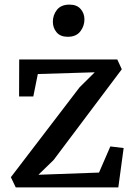

<svg xmlns="http://www.w3.org/2000/svg" viewBox="-20 -810 580 830"><path d="M389.5 -497.5 143.5 -490 124 -393H62.5L63 -553H487L506.5 -510.5L211.5 -118L146 -54.5L408 -64L457 -177L514.5 -170L491.5 0H48L27 -44L324 -432.5ZM272.5 -651Q241 -651 224.8 -670.2Q208.5 -689.5 208.5 -716Q208.5 -745 226.2 -767.5Q244 -790 280 -790H281Q312 -790 328.5 -771.2Q345 -752.5 345 -726Q345 -697 327 -674Q309 -651 273.5 -651Z"/></svg>

Font: Merriweather 24pt
Style: Regular
Weight: 400
Designer: Eben Sorkin
Foundry: Eben Sorkin
Version: Version 2.100